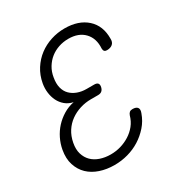

<svg xmlns="http://www.w3.org/2000/svg" viewBox="-175 -867 949 1004"><g transform="rotate(-30 300.0 -365.0)"><path d="M539 -573Q540 -552 527.5 -541Q515 -530 493 -530Q483 -530 478 -535.5Q473 -541 473 -552Q477 -611 443 -647Q409 -683 347 -683Q316 -683 288 -673.5Q260 -664 238 -646.5Q216 -629 200.5 -603.5Q185 -578 180 -546Q174 -512 180.5 -486Q187 -460 204 -443Q221 -426 245.5 -417Q270 -408 299 -408H345Q360 -408 366.5 -401Q373 -394 370 -379Q367 -365 358.5 -357.5Q350 -350 335 -350H292Q258 -350 226 -340Q194 -330 167.5 -311Q141 -292 123 -264Q105 -236 98 -199Q91 -162 99.5 -134Q108 -106 127 -87Q146 -68 175 -58Q204 -48 238 -48Q270 -48 299 -56.5Q328 -65 353.5 -81Q379 -97 398 -120.5Q417 -144 426 -176Q430 -187 436.5 -192Q443 -197 454 -197Q476 -197 484 -186Q492 -175 484 -155Q470 -115 443 -84.5Q416 -54 382.5 -33Q349 -12 309.5 -1Q270 10 228 10Q181 10 141 -3.5Q101 -17 74 -43Q47 -69 34.5 -107.5Q22 -146 31 -196Q37 -229 52 -259.5Q67 -290 89.5 -314.5Q112 -339 141.5 -357Q171 -375 206 -382Q178 -388 158.5 -404.5Q139 -421 128 -443.5Q117 -466 113.5 -493Q110 -520 115 -548Q123 -593 146 -629Q169 -665 201.5 -689.5Q234 -714 274 -727Q314 -740 357 -740Q441 -740 490.5 -695.5Q540 -651 539 -573Z"/></g></svg>

Font: Maple Mono NL ExtraLight
Style: Italic
Weight: 275
Italic angle: -10°
Monospace: yes
Designer: subframe7536
Version: Version 7.000